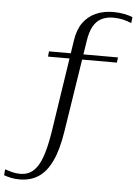

<svg xmlns="http://www.w3.org/2000/svg" viewBox="-103 -807 782 1092"><g transform="rotate(5 288.0 -261.5)"><path d="M154 -504H548L544 -474H151ZM281 -58Q265 46 234.5 111Q204 176 158.5 206Q113 236 51 236Q23 236 0.5 231Q-22 226 -39 220L-36 186Q-19 192 3.5 198Q26 204 51 204Q81 204 104.5 192Q128 180 147.5 152Q167 124 182 75Q197 26 209 -48L290 -580Q299 -641 327.5 -680.5Q356 -720 400 -739.5Q444 -759 500 -759Q531 -759 560.5 -753.5Q590 -748 610 -739L606 -705Q583 -715 557 -721Q531 -727 502 -727Q465 -727 436 -713Q407 -699 388.5 -666.5Q370 -634 362 -578Z"/></g></svg>

Font: Roboto Serif 120pt Expanded Light
Style: Regular
Weight: 300
Width: 7
Designer: Greg Gazdowicz
Foundry: Commercial Type
Version: Version 1.008